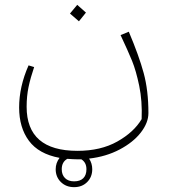

<svg xmlns="http://www.w3.org/2000/svg" viewBox="-20 -421 703 793"><path d="M306 -333 269 -365 299 -401 335 -369ZM348 234Q361 254 361 278Q361 310 340 331Q319 352 286 352Q253 352 231.5 331Q210 310 210 278Q210 252 226 231Q140 215 99.5 160.5Q59 106 59 23Q59 -63 98 -151L121 -144Q106 -100 98 -62Q90 -24 90 20Q90 202 300 202Q396 202 464.5 163.5Q533 125 565 71Q568 -4 555 -66.5Q542 -129 525.5 -169.5Q509 -210 478 -276L512 -290Q554 -191 573.5 -119Q593 -47 593 46Q593 86 561.5 126.5Q530 167 474 196.5Q418 226 348 234ZM316 237H297Q284 237 258 235Q235 248 235 278Q235 301 248.5 314.5Q262 328 286 328Q311 328 324 315Q337 302 337 278Q337 250 316 237Z"/></svg>

Font: FiraGO UltraLight
Style: Italic
Weight: 200
Italic angle: -8°
Designer: bBox Type GmbH
Foundry: bBox Type GmbH
Version: Version 1.001